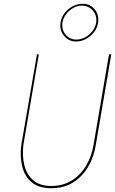

<svg xmlns="http://www.w3.org/2000/svg" viewBox="-20 -988 610 1018"><path d="M176 -700 93 -220Q85 -159 97.5 -106.5Q110 -54 147.5 -22Q185 10 252 10Q319 10 368 -21Q417 -52 447.5 -104Q478 -156 488 -220L570 -700H558L476 -220Q466 -159 436.5 -109.5Q407 -60 360.5 -31Q314 -2 252 -2Q191 -2 156 -32.5Q121 -63 109 -112.5Q97 -162 104 -220L186 -700ZM301 -868Q295 -828 319.5 -798Q344 -768 384 -768Q411 -768 436 -781.5Q461 -795 478.5 -817.5Q496 -840 500 -868Q506 -909 482 -938.5Q458 -968 418 -968Q391 -968 365.5 -954.5Q340 -941 322.5 -918.5Q305 -896 301 -868ZM311 -868Q315 -893 331 -913.5Q347 -934 369.5 -946.5Q392 -959 416 -958Q452 -957 473.5 -930.5Q495 -904 490 -868Q486 -844 470 -823Q454 -802 431 -790Q408 -778 384 -778Q348 -779 327 -805.5Q306 -832 311 -868Z"/></svg>

Font: Jost* 200 Hairline Italic
Style: Italic
Weight: 100
Italic angle: -10°
Version: Version 3.200; ttfautohint (v0.97) -l 8 -r 50 -G 200 -x 14 -